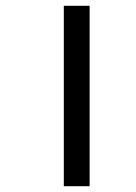

<svg xmlns="http://www.w3.org/2000/svg" viewBox="-20 -642 469 662"><path d="M200 0V-622H289V0Z"/></svg>

Font: Sarpanch
Style: Regular
Weight: 400
Designer: Manushi Parikh (Devanagari and Latin), Jyotish Sonowal (Devanagari)
Foundry: Indian Type Foundry
Version: Version 2.004;PS 1.0;hotconv 1.0.78;makeotf.lib2.5.61930; tt